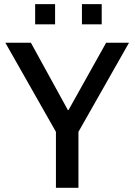

<svg xmlns="http://www.w3.org/2000/svg" viewBox="-20 -888 637 908"><path d="M244.5 0V-264.5L5.2 -686H126L301 -367.5H304L482 -686H590.2L351 -264.5V0ZM146.2 -772.8V-868.5H240.5V-772.8ZM367.5 -772.8V-868.5H461V-772.8Z"/></svg>

Font: Chivo Medium
Style: Regular
Weight: 500
Designer: Hector Gatti
Foundry: Omnibus-Type
Version: Version 2.002